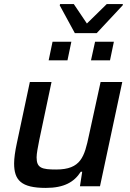

<svg xmlns="http://www.w3.org/2000/svg" viewBox="-20 -911 637 939"><path d="M272 -885 346 -749H453L580 -885L581 -891H502L405 -796L341 -891H274ZM237 -707 218 -616H310L329 -707ZM445 -707 425 -616H518L537 -707ZM204 8C294 8 343 -21 375 -71H382L371 0H469L578 -510H472L415 -249C393 -145 376 -82 255 -82C185 -82 159 -89 159 -141C159 -160 165 -190 172 -226L232 -510H126L62 -209C54 -172 49 -137 49 -112C49 -30 83 8 204 8Z"/></svg>

Font: Saira UNSAM Medium Italic
Style: Regular
Weight: 500
Italic angle: -12°
Designer: Hector Gatti with collaboration of the Omnibus-Type team
Foundry: Omnibus-Type
Version: Version 0.072;PS 000.072;hotconv 1.0.88;makeotf.lib2.5.64775